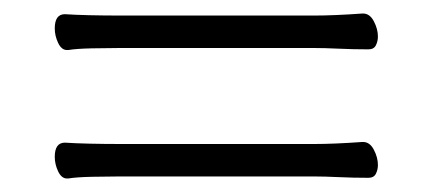

<svg xmlns="http://www.w3.org/2000/svg" viewBox="-20 -392 640 284"><path d="M517 -372Q527 -372 533 -360.5Q539 -349 539 -338Q539 -331 536 -325Q533 -319 525 -319Q502 -319 481 -320Q460 -321 444 -321H157Q139 -321 116 -320.5Q93 -320 81 -318H79Q71 -318 66 -328.5Q61 -339 61 -350Q61 -371 76 -371Q91 -370 112.5 -369.5Q134 -369 158 -369H445Q474 -369 516 -372ZM517 -182Q527 -182 533 -170.5Q539 -159 539 -148Q539 -141 536 -135Q533 -129 525 -129Q502 -129 481 -130Q460 -131 444 -131H157Q139 -131 116 -130.5Q93 -130 81 -128H79Q71 -128 66 -138.5Q61 -149 61 -160Q61 -181 76 -181Q91 -180 112.5 -179.5Q134 -179 158 -179H445Q474 -179 516 -182Z"/></svg>

Font: Moon Stars Kai T Light
Style: Regular
Weight: 300
Designer: GuiWonder
Version: Version 1.101